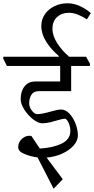

<svg xmlns="http://www.w3.org/2000/svg" viewBox="-47 -986 574 1171"><path d="M478 -640 502 -597V-584H387V-430H189Q158 -430 144.5 -408Q131 -386 131 -357Q131 -332 147.5 -311Q164 -290 180 -290Q196 -290 218 -294.5Q240 -299 260 -305Q305 -318 325 -318Q353 -318 376.5 -293Q400 -268 414 -231Q428 -194 428 -160Q428 -128 402 -98.5Q376 -69 332 -49Q288 -29 237 -25L336 107L280 165L182 -26Q137 -32 100.5 -47.5Q64 -63 64 -88Q64 -118 85.5 -138Q107 -158 131 -158Q141 -158 145 -156L196 -80Q279 -85 330.5 -111Q382 -137 382 -187Q382 -212 372.5 -234.5Q363 -257 351 -262Q338 -262 319 -256.5Q300 -251 295 -250Q289 -248 262 -241Q235 -234 211 -234Q186 -234 154.5 -258.5Q123 -283 101 -318Q79 -353 79 -381Q79 -429 102.5 -459Q126 -489 168 -489H320V-584H-5L-27 -628V-640H312V-644Q264 -685 234.5 -732Q205 -779 205 -828Q205 -868 227 -899.5Q249 -931 285.5 -948.5Q322 -966 364 -966Q402 -966 439 -949.5Q476 -933 507 -906L483 -868Q459 -884 430 -896Q401 -908 372 -908Q330 -908 301.5 -882.5Q273 -857 273 -810Q273 -767 303 -721Q333 -675 373 -642L370 -640Z"/></svg>

Font: Martel Light
Style: Regular
Weight: 300
Designer: Dan Reynolds
Foundry: Dan Reynolds
Version: Version 1.001; ttfautohint (v1.1) -l 5 -r 5 -G 72 -x 0 -D la